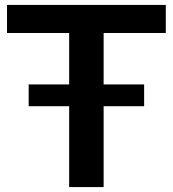

<svg xmlns="http://www.w3.org/2000/svg" viewBox="-20 -760 702 780"><path d="M261 0V-328.5H96.5V-417H261V-626H8.5V-740H653.5V-626H401V-417H565.5V-328.5H401V0Z"/></svg>

Font: Encode Sans SmExp SmBold
Style: Regular
Weight: 600
Width: 6
Designer: Multiple Designers
Foundry: Impallari Type
Version: Version 3.002; ttfautohint (v1.8.3) -l 8 -r 50 -G 200 -x 14 